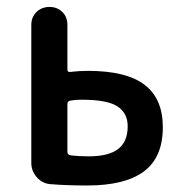

<svg xmlns="http://www.w3.org/2000/svg" viewBox="-20 -540 540 566"><path d="M178.7 -233.4V-91.8Q178.7 -84 188.5 -82Q212.9 -79.1 241.2 -79.1Q299.8 -79.1 328.1 -100.6Q356.4 -122.1 356.4 -168Q356.4 -206.1 326.7 -226.1Q296.9 -246.1 219.7 -246.1Q202.1 -246.1 186.5 -243.2Q178.7 -241.2 178.7 -233.4ZM128.9 2.9Q104.5 1 88.4 -17.6Q72.3 -36.1 72.3 -59.6V-466.8Q72.3 -489.3 87.4 -504.4Q102.5 -519.5 126 -519.5Q148.4 -519.5 163.6 -504.9Q178.7 -490.2 178.7 -466.8V-335Q178.7 -326.2 188.5 -328.1Q212.9 -331.1 239.3 -331.1Q352.5 -331.1 406.2 -290Q460 -249 460 -165Q460 -76.2 404.3 -34.7Q348.6 6.8 237.3 6.8Q176.8 6.8 128.9 2.9Z"/></svg>

Font: Rounded Mgen+ 1m medium
Style: Regular
Weight: 500
Designer: [Source Han Sans]
Ryoko NISHIZUKA  (kana & ideographs); Paul D. Hunt (Latin, Greek & Cyrillic); Wenlong ZHANG  (bopomofo
Version: Version 1.059.20150602